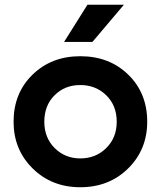

<svg xmlns="http://www.w3.org/2000/svg" viewBox="-20 -776 675 806"><path d="M317 10Q438 10 518 -69Q598 -148 598 -265Q598 -385 518.5 -462.5Q439 -540 317 -540Q196 -540 116.5 -462.5Q37 -385 37 -265Q37 -148 117 -69Q197 10 317 10ZM317 -111Q253 -111 209.5 -154.5Q166 -198 166 -265Q166 -333 209 -376Q252 -419 317 -419Q382 -419 426 -376Q470 -333 470 -265Q470 -198 426 -154.5Q382 -111 317 -111ZM347 -756H500L368 -600H249Z"/></svg>

Font: Roundo SemiBold
Style: Regular
Weight: 600
Designer: Namrata Goyal (Gurmukhi), Shiva Nallaperumal (Latin)
Foundry: Indian Type Foundry
Version: Version 1.000;PS 1.0;hotconv 1.0.88;makeotf.lib2.5.647800